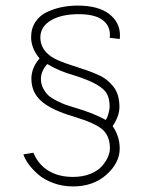

<svg xmlns="http://www.w3.org/2000/svg" viewBox="-20 -670 505 690"><path d="M410.2 -529.8Q411.1 -534.7 411.1 -543Q411.1 -589.8 372.1 -619.9Q333 -649.9 258.8 -649.9Q230 -649.9 202.9 -644.5Q175.8 -639.2 149.7 -627.2Q123.5 -615.2 107.7 -591.8Q91.8 -568.4 91.8 -536.1Q91.8 -496.6 122.1 -460Q92.8 -425.8 92.8 -387.2Q92.8 -337.9 128.9 -306.2Q165 -274.4 245.1 -251Q324.2 -227.1 349.6 -203.4Q375 -179.7 375 -137.2Q375 -123 368.2 -106.7Q361.3 -90.3 346.9 -73.5Q332.5 -56.6 305.2 -45.4Q277.8 -34.2 242.2 -34.2Q190.4 -34.2 153.8 -56.6Q117.2 -79.1 100.1 -121.1L64 -115.2Q69.3 -98.6 82.8 -80.1Q96.2 -61.5 117.4 -43Q138.7 -24.4 171.6 -12.2Q204.6 0 242.2 0Q315.4 0 362.8 -42.5Q410.2 -85 410.2 -136.2Q410.2 -180.2 384.8 -216.8Q409.2 -252.9 409.2 -285.2Q409.2 -308.1 403.8 -326.7Q398.4 -345.2 387.2 -359.1Q376 -373 363 -383.3Q350.1 -393.6 329.8 -402.3Q309.6 -411.1 291.5 -417.5Q273.4 -423.8 247.6 -432.1Q245.1 -432.6 244.1 -433.1Q188.5 -450.7 166 -465.3Q125 -492.7 125 -535.2Q125 -574.2 162.8 -596.7Q200.7 -619.1 262.2 -619.1Q319.3 -619.1 347.2 -599.1Q375 -579.1 375 -544.9Q375 -537.1 374 -534.2ZM359.9 -238.8Q317.9 -263.2 245.1 -284.2Q226.1 -290 215.1 -293.9Q204.1 -297.9 184.8 -307.4Q165.5 -316.9 154.8 -326.4Q144 -335.9 135.5 -351.8Q127 -367.7 127 -386.2Q127 -414.1 149.9 -439.9Q192.9 -414.1 244.1 -399.9Q298.3 -382.8 326.4 -366.7Q354.5 -350.6 364.3 -332.8Q374 -314.9 374 -286.1Q374 -277.8 369.9 -262.2Q365.7 -246.6 359.9 -238.8Z"/></svg>

Font: Comic Neue Angular Light
Style: Regular
Weight: 300
Designer: Craig Rozynski
Foundry: Craig Rozynski
Version: Version 2.003